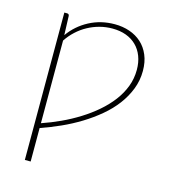

<svg xmlns="http://www.w3.org/2000/svg" viewBox="-103 -584 746 845"><g transform="rotate(15 269.5 -161.0)"><path d="M88 178.5V-493H100.5Q110 -493 110.5 -483L113.5 -397Q147.5 -445 200.2 -473Q253 -501 316.5 -501Q353 -501 384.2 -490.2Q415.5 -479.5 438.8 -458.5Q462 -437.5 475.2 -406.2Q488.5 -375 488.5 -334Q488.5 -290.5 473.2 -251.2Q458 -212 431.8 -177Q405.5 -142 369.5 -111.8Q333.5 -81.5 292 -56Q250.5 -30.5 205 -10Q159.5 10.5 114.5 26V178.5ZM311.5 -480Q281.5 -480 253.2 -472.5Q225 -465 199.8 -451.2Q174.5 -437.5 152.8 -417.5Q131 -397.5 114.5 -372.5V4Q157 -10.5 199.2 -30Q241.5 -49.5 280.2 -73.8Q319 -98 352 -126.5Q385 -155 409.5 -187.2Q434 -219.5 447.8 -255.8Q461.5 -292 461.5 -332Q461.5 -366 451 -393.5Q440.5 -421 421 -440.2Q401.5 -459.5 373.8 -469.8Q346 -480 311.5 -480Z"/></g></svg>

Font: Lato Thin
Style: Regular
Weight: 200
Designer: Lukasz Dziedzic
Foundry: tyPoland Lukasz Dziedzic
Version: Version 2.007; 2014-02-27